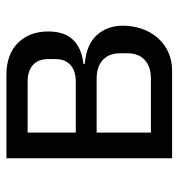

<svg xmlns="http://www.w3.org/2000/svg" viewBox="1 -557 556 598"><g transform="rotate(-90 279.0 -258.0)"><path d="M85 -516H345Q408 -516 444 -480.5Q480 -445 480 -385Q480 -288 379 -276V-272Q439 -267 468.5 -234.5Q498 -202 498 -154Q498 -123 488.5 -95Q479 -67 461 -46Q443 -25 417 -12.5Q391 0 358 0H85ZM334 -66Q370 -66 391 -85Q412 -104 412 -139V-162Q412 -197 391 -216Q370 -235 334 -235H165V-66ZM324 -300Q357 -300 375.5 -316.5Q394 -333 394 -364V-386Q394 -417 375.5 -433.5Q357 -450 324 -450H165V-300Z"/></g></svg>

Font: IBM Plex Sans
Style: Regular
Weight: 400
Designer: Mike Abbink, Paul van der Laan, Pieter van Rosmalen
Foundry: Bold Monday
Version: Version 3.005